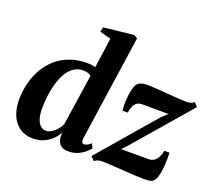

<svg xmlns="http://www.w3.org/2000/svg" viewBox="-135 -1004 1359 1204"><g transform="rotate(20 545.0 -402.0)"><path d="M488 -100.5Q486 -82.5 489.8 -73.8Q493.5 -65 504 -65Q513 -65 523.8 -70Q534.5 -75 550 -88L563.5 -58.5Q555 -48 536.5 -31.5Q518 -15 490.2 -2.2Q462.5 10.5 426.5 10.5Q387 10.5 369.5 -10Q352 -30.5 350.5 -63.5L352 -88.5Q340 -65 317.8 -42.2Q295.5 -19.5 263.5 -4.5Q231.5 10.5 190.5 10.5Q137.5 10.5 100.5 -15.2Q63.5 -41 44.8 -86.2Q26 -131.5 26 -190Q26 -244.5 38.8 -297Q51.5 -349.5 77.2 -395.5Q103 -441.5 141.8 -476.5Q180.5 -511.5 233 -531.2Q285.5 -551 351 -551Q365 -551 379.2 -549Q393.5 -547 405.5 -544L433.5 -743.5L359.5 -763.5L366 -795L566 -817L590 -803ZM396 -482.5Q387.5 -489.5 374.2 -494.2Q361 -499 343.5 -499Q306.5 -499 278.8 -479.5Q251 -460 232.2 -426.8Q213.5 -393.5 202 -352.5Q190.5 -311.5 185.5 -268.2Q180.5 -225 180.5 -185.5Q180.5 -145.5 189.5 -118Q198.5 -90.5 214 -76.8Q229.5 -63 249.5 -63Q269.5 -63 288 -74.8Q306.5 -86.5 321.5 -104.5Q336.5 -122.5 345 -141ZM936.5 -425Q922.5 -425 904.5 -425Q886.5 -425 866.5 -425Q846.5 -425 827 -425.2Q807.5 -425.5 790 -425.5Q772.5 -425.5 760 -425.5Q738 -425 724.2 -413.8Q710.5 -402.5 703.5 -384.2Q696.5 -366 694.5 -345.5H659.5Q657 -362 657 -390.5Q657 -419 660.8 -450.2Q664.5 -481.5 673.2 -506.2Q682 -531 697.5 -540Q703 -543 715.2 -547Q727.5 -551 745.5 -551Q772.5 -551 809.5 -548.5Q846.5 -546 885.5 -542.8Q924.5 -539.5 959.2 -537.2Q994 -535 1016.5 -535Q1033.5 -535 1045.5 -538.8Q1057.5 -542.5 1067.5 -551.5L1090.5 -526.5L773.5 -159L733.5 -116Q753 -116 775.8 -116Q798.5 -116 823 -116Q847.5 -116 871.8 -115.8Q896 -115.5 919 -116Q949 -116 968 -140.2Q987 -164.5 991.5 -199H1026.5Q1027.5 -179.5 1027 -150.8Q1026.5 -122 1023.2 -91.8Q1020 -61.5 1012.8 -37Q1005.5 -12.5 992.5 -1.5Q986 5 972.2 8.2Q958.5 11.5 936.5 11.5Q908.5 11.5 868.5 9.2Q828.5 7 786.2 4Q744 1 707 -1.2Q670 -3.5 647.5 -3.5Q634.5 -3.5 621.2 0.2Q608 4 599 13L573.5 -11.5L893.5 -383Z"/></g></svg>

Font: Merriweather 60pt ExtraBold
Style: Italic
Weight: 800
Italic angle: -7.8°
Version: Version 2.101